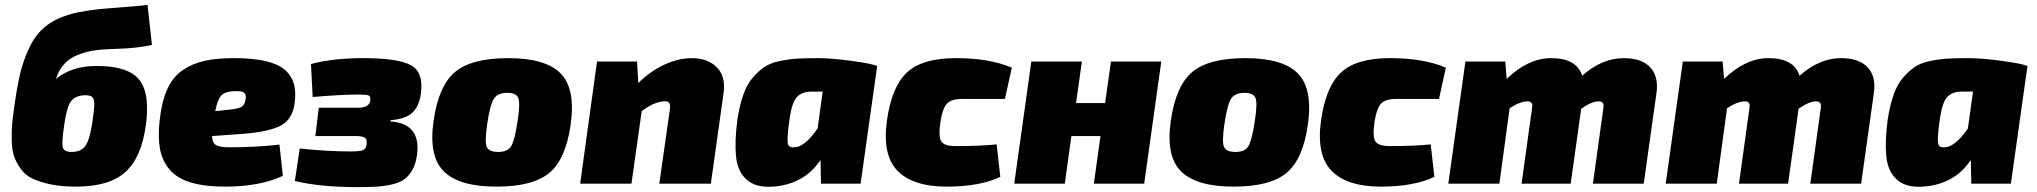

<svg xmlns="http://www.w3.org/2000/svg" viewBox="-20 -752 8339 786"><path d="M584 -732 602 -568Q538 -554 456.5 -552Q375 -550 338 -540Q275 -524 247 -494Q221 -467 209 -429Q274 -482 375 -482Q505 -482 550 -425.5Q595 -369 577 -239Q559 -107 493 -47.5Q427 12 291 12Q231 12 186 2.5Q141 -7 111.5 -21.5Q82 -36 64 -62Q46 -88 37.5 -112.5Q29 -137 28 -176.5Q27 -216 30 -247Q33 -278 40 -326Q51 -405 64.5 -458.5Q78 -512 102.5 -562Q127 -612 166 -643.5Q205 -675 262 -692Q325 -711 437 -719Q549 -727 584 -732ZM359 -257Q366 -306 366 -325.5Q366 -345 359 -353.5Q352 -362 331 -362Q289 -362 271 -338Q253 -314 243 -241Q232 -169 237 -149.5Q242 -130 273 -130Q312 -130 330 -155.5Q348 -181 359 -257Z M1124 -160 1138 -32Q1043 12 901 12Q817 12 761 -5Q705 -22 675 -57Q645 -92 635.5 -139.5Q626 -187 633 -254Q641 -333 664 -385Q687 -437 727.5 -464.5Q768 -492 817.5 -503Q867 -514 938 -514Q1088 -514 1144 -468Q1200 -422 1186 -328Q1177 -263 1128.5 -237.5Q1080 -212 973 -204L848 -195Q849 -167 864.5 -158Q880 -149 919 -149Q1028 -149 1124 -160ZM861 -297 918 -303Q954 -306 968.5 -314.5Q983 -323 986 -349Q988 -366 978.5 -373Q969 -380 940 -379Q903 -378 887 -362Q871 -346 861 -297Z M1260 -355 1253 -490Q1344 -514 1466 -514Q1608 -514 1661.5 -485.5Q1715 -457 1703 -368Q1696 -318 1669 -291.5Q1642 -265 1579 -260L1578 -255Q1705 -246 1687 -117Q1682 -81 1668.5 -57Q1655 -33 1636.5 -19Q1618 -5 1586.5 2.5Q1555 10 1523.5 12Q1492 14 1442 14Q1291 14 1187 -11L1207 -144Q1322 -132 1416 -132Q1453 -132 1466.5 -137.5Q1480 -143 1481 -164Q1483 -182 1474 -188Q1465 -194 1442 -195H1271L1285 -311H1447Q1490 -311 1496 -339Q1498 -357 1489.5 -361Q1481 -365 1447 -365Q1380 -365 1260 -355Z M2061 -514Q2214 -514 2275.5 -451Q2337 -388 2316 -241Q2296 -100 2228.5 -44Q2161 12 2012 12Q1860 12 1797 -50.5Q1734 -113 1755 -257Q1775 -400 1842.5 -457Q1910 -514 2061 -514ZM2057 -372Q2017 -372 2001.5 -347.5Q1986 -323 1974 -241Q1964 -172 1972.5 -151Q1981 -130 2020 -130Q2058 -130 2072.5 -153.5Q2087 -177 2099 -257Q2110 -328 2102 -350Q2094 -372 2057 -372Z M2588 -500 2593 -412Q2641 -460 2699 -487Q2757 -514 2812 -514Q2877 -514 2914.5 -476.5Q2952 -439 2942 -370L2890 0H2679L2722 -302Q2725 -323 2719.5 -331Q2714 -339 2695 -337Q2654 -333 2607 -297L2565 0H2355L2424 -500Z M3341 0 3339 -97Q3272 3 3144 12Q3074 17 3036.5 -16.5Q2999 -50 2993 -113Q2987 -176 2999 -264Q3008 -322 3023 -364.5Q3038 -407 3061.5 -434Q3085 -461 3109 -477.5Q3133 -494 3171.5 -502Q3210 -510 3243 -512Q3276 -514 3328 -514Q3380 -514 3461 -503.5Q3542 -493 3571 -482L3503 0ZM3348 -377H3302Q3265 -377 3244 -356.5Q3223 -336 3213 -270Q3199 -175 3207 -159Q3212 -147 3234 -149Q3276 -152 3327 -226Z M4060 -161 4075 -28Q3991 12 3855 12Q3718 12 3654.5 -52.5Q3591 -117 3611 -259Q3630 -396 3692.5 -455Q3755 -514 3893 -514Q4031 -514 4122 -475L4094 -347H3918Q3874 -347 3856 -327Q3838 -307 3830 -253Q3821 -192 3833.5 -173Q3846 -154 3892 -154Q3997 -154 4060 -161Z M4734 -500 4664 0H4458L4485 -195H4366L4339 0H4132L4202 -500H4409L4385 -330H4504L4528 -500Z M5079 -514Q5232 -514 5293.5 -451Q5355 -388 5334 -241Q5314 -100 5246.5 -44Q5179 12 5030 12Q4878 12 4815 -50.5Q4752 -113 4773 -257Q4793 -400 4860.5 -457Q4928 -514 5079 -514ZM5075 -372Q5035 -372 5019.5 -347.5Q5004 -323 4992 -241Q4982 -172 4990.5 -151Q4999 -130 5038 -130Q5076 -130 5090.5 -153.5Q5105 -177 5117 -257Q5128 -328 5120 -350Q5112 -372 5075 -372Z M5837 -161 5852 -28Q5768 12 5632 12Q5495 12 5431.5 -52.5Q5368 -117 5388 -259Q5407 -396 5469.5 -455Q5532 -514 5670 -514Q5808 -514 5899 -475L5871 -347H5695Q5651 -347 5633 -327Q5615 -307 5607 -253Q5598 -192 5610.5 -173Q5623 -154 5669 -154Q5774 -154 5837 -161Z M6142 -500 6148 -429Q6236 -514 6330 -514Q6434 -514 6457 -442Q6538 -514 6627 -514Q6701 -514 6736 -476Q6771 -438 6761 -370L6709 0H6501L6544 -311Q6548 -337 6525 -337Q6496 -337 6453 -307L6410 0H6209L6252 -311Q6257 -337 6233 -337Q6203 -337 6160 -309L6118 0H5909L5979 -500Z M7032 -500 7038 -429Q7126 -514 7220 -514Q7324 -514 7347 -442Q7428 -514 7517 -514Q7591 -514 7626 -476Q7661 -438 7651 -370L7599 0H7391L7434 -311Q7438 -337 7415 -337Q7386 -337 7343 -307L7300 0H7099L7142 -311Q7147 -337 7123 -337Q7093 -337 7050 -309L7008 0H6799L6869 -500Z M8050 0 8048 -97Q7981 3 7853 12Q7783 17 7745.5 -16.5Q7708 -50 7702 -113Q7696 -176 7708 -264Q7717 -322 7732 -364.5Q7747 -407 7770.5 -434Q7794 -461 7818 -477.5Q7842 -494 7880.5 -502Q7919 -510 7952 -512Q7985 -514 8037 -514Q8089 -514 8170 -503.5Q8251 -493 8280 -482L8212 0ZM8057 -377H8011Q7974 -377 7953 -356.5Q7932 -336 7922 -270Q7908 -175 7916 -159Q7921 -147 7943 -149Q7985 -152 8036 -226Z"/></svg>

Font: Exo 2.0 Black
Style: Italic
Weight: 900
Italic angle: -8°
Designer: Natanael Gama
Version: Version 1.001;PS 001.001;hotconv 1.0.70;makeotf.lib2.5.58329